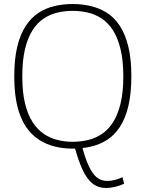

<svg xmlns="http://www.w3.org/2000/svg" viewBox="-20 -730 725 956"><path d="M387 -7Q403 55 421 94.5Q439 134 461 152.5Q483 171 514 171Q530 171 549.5 166.5Q569 162 590 152L598 185Q573 196 550.5 201Q528 206 508 206Q469 206 441 184Q413 162 391.5 116Q370 70 351 0ZM341 -24Q380 -24 417 -32.5Q454 -41 486 -62Q518 -83 542 -120Q566 -157 580 -213.5Q594 -270 594 -349Q594 -429 580 -486Q566 -543 542 -580Q518 -617 486 -638Q454 -659 417 -667.5Q380 -676 341 -676Q303 -676 266.5 -667.5Q230 -659 198 -638Q166 -617 142 -579.5Q118 -542 104.5 -485.5Q91 -429 91 -349Q91 -271 104.5 -215.5Q118 -160 142 -122.5Q166 -85 198 -63.5Q230 -42 266.5 -33Q303 -24 341 -24ZM341 10Q295 10 252.5 -0.5Q210 -11 173 -35Q136 -59 108.5 -100Q81 -141 66 -202.5Q51 -264 51 -349Q51 -436 66 -498Q81 -560 108.5 -601.5Q136 -643 172.5 -666.5Q209 -690 252 -700Q295 -710 341 -710Q388 -710 431 -700Q474 -690 511 -667Q548 -644 575.5 -603Q603 -562 618.5 -500Q634 -438 634 -351Q634 -264 619 -201.5Q604 -139 576.5 -97.5Q549 -56 512.5 -33Q476 -10 432.5 0Q389 10 341 10Z"/></svg>

Font: Georama ExtraLight
Style: Regular
Weight: 250
Version: Version 1.001